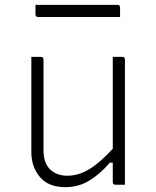

<svg xmlns="http://www.w3.org/2000/svg" viewBox="-20 -760 640 790"><path d="M148 -526Q159 -526 159 -515V-143Q159 -89 186 -63Q213 -37 258 -37Q303 -37 347.5 -64Q392 -91 444 -148V-526H483Q494 -526 494 -515V0H455Q444 0 444 -11V-91H432Q393 -45 348.5 -17.5Q304 10 248 10Q179 10 144 -32Q109 -74 109 -133V-526ZM126 -740H463Q474 -740 474 -729V-690H137Q126 -690 126 -701Z"/></svg>

Font: Recursive Mn Lnr St Lt
Style: Regular
Weight: 300
Monospace: yes
Version: Version 1.079;hotconv 1.0.112;makeotfexe 2.5.65598; ttfautoh